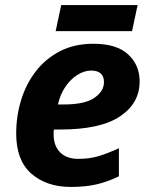

<svg xmlns="http://www.w3.org/2000/svg" viewBox="-20 -729 597 759"><path d="M260 10Q164 10 104 -42.5Q44 -95 44 -201Q44 -270 63.5 -333.5Q83 -397 121.5 -447Q160 -497 217 -526.5Q274 -556 349 -556Q441 -556 486.5 -514Q532 -472 532 -407Q532 -321 454.5 -269Q377 -217 218 -217H193Q192 -211 192 -206.5Q192 -202 192 -197Q192 -153 217.5 -127Q243 -101 289 -101Q332 -101 367 -111Q402 -121 450 -143V-32Q407 -11 363 -0.5Q319 10 260 10ZM209 -316H231Q316 -316 353.5 -342.5Q391 -369 391 -404Q391 -450 340 -450Q313 -450 286 -433Q259 -416 238.5 -386Q218 -356 209 -316ZM200 -606 222 -709H524L502 -606Z"/></svg>

Font: Noto IKEA Latin
Style: Bold Italic
Weight: 700
Italic angle: -12°
Designer: Monotype Design Team
Foundry: Monotype Imaging Inc.
Version: Version 1.0